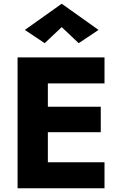

<svg xmlns="http://www.w3.org/2000/svg" viewBox="-20 -1007 643 1027"><path d="M310 -862 219 -776 113 -847 310 -987 507 -847 401 -776ZM74 -700H539V-561H236V-436H519V-300H236V-139H539V0H74Z"/></svg>

Font: Jost*
Style: Bold
Weight: 700
Version: Version 3.7